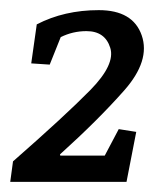

<svg xmlns="http://www.w3.org/2000/svg" viewBox="-20 -885 324 375"><path d="M51.8 -837.4Q105.5 -865.2 172.9 -865.2Q239.7 -865.2 256.8 -815.9Q273.9 -766.6 222.7 -708.5Q171.4 -650.4 97.2 -583.5L97.7 -581.1H184.6L211.9 -632.8L246.1 -627.4L227.1 -529.8H0L5.4 -569.8Q107.4 -659.2 156.5 -709.2Q205.6 -759.3 195.3 -791.7Q185.1 -824.2 148.9 -824.2Q122.1 -824.2 98.6 -812.5L77.1 -758.8L41 -761.2Z"/></svg>

Font: NoticiaText-Italic
Style: Italic
Weight: 400
Italic angle: -8°
Designer: JM Sole
Foundry: JM Sole
Version: Version 1.003